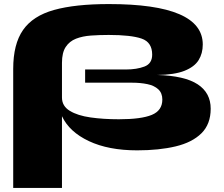

<svg xmlns="http://www.w3.org/2000/svg" viewBox="-20 -725 1103 945"><path d="M1017 -190Q1017 -114 971.5 -69Q926 -24 844.5 -4.5Q763 15 655 15Q514 15 417.5 -30.5Q321 -76 285 -153V200H45V-386Q45 -508 93.5 -577.5Q142 -647 246 -676Q350 -705 516 -705Q978 -705 978 -506Q978 -462 957.5 -429Q937 -396 888 -376.5Q839 -357 754 -356Q889 -352 953 -310Q1017 -268 1017 -190ZM600 -383Q653 -383 691 -397.5Q729 -412 729 -456Q729 -517 677 -535Q625 -553 515 -553Q469 -553 427.5 -550Q386 -547 354 -534.5Q322 -522 303.5 -494Q285 -466 285 -416V-245Q285 -203 323.5 -179.5Q362 -156 425.5 -147Q489 -138 565 -138Q675 -138 727 -159.5Q779 -181 779 -235Q779 -267 759 -285.5Q739 -304 705 -311Q671 -318 630 -318H399V-383Z"/></svg>

Font: Syne ExtraBold
Style: Regular
Weight: 800
Designer: Lucas Descroix
Foundry: Bonjour Monde
Version: Version 2.200; ttfautohint (v1.8.4)